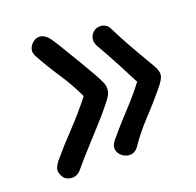

<svg xmlns="http://www.w3.org/2000/svg" viewBox="-86 -656 745 728"><g transform="rotate(-15 286.5 -292.5)"><path d="M109 -18Q86 -18 75 -33Q64 -48 64 -62Q64 -68 68 -77Q72 -86 77 -94Q112 -144 154 -196.5Q196 -249 233 -306Q203 -358 166 -404Q129 -450 95 -501Q92 -506 90 -511.5Q88 -517 88 -522Q88 -539 101 -553Q114 -567 131 -567Q142 -567 152.5 -560.5Q163 -554 172 -543Q182 -531 202.5 -503Q223 -475 247 -442Q271 -409 291 -380Q311 -351 319 -336Q323 -330 325 -321.5Q327 -313 327 -307Q327 -296 323 -286Q319 -276 307 -258Q286 -226 256.5 -187Q227 -148 197.5 -109.5Q168 -71 146 -39Q139 -29 129.5 -23.5Q120 -18 109 -18ZM342 -45Q323 -45 308.5 -57.5Q294 -70 294 -88Q294 -93 296 -98.5Q298 -104 301 -110Q327 -148 350 -178Q373 -208 396 -238Q419 -268 443 -306Q413 -354 387 -394Q361 -434 329 -480Q326 -486 324 -491.5Q322 -497 322 -503Q322 -521 334.5 -533.5Q347 -546 365 -546Q375 -546 384.5 -541Q394 -536 400 -525Q426 -483 445.5 -454Q465 -425 483 -400Q501 -375 522 -345Q529 -335 532.5 -325.5Q536 -316 536 -311Q536 -301 532 -292Q528 -283 522 -273Q485 -218 445.5 -168Q406 -118 377 -66Q371 -56 361.5 -50.5Q352 -45 342 -45Z"/></g></svg>

Font: Playpen Sans
Style: Regular
Weight: 400
Designer: Laura Meseguer, Veronika Burian, José Scaglione, Kostas Bartsokas, Vera Evstafieva, Tom Grace, Yorlmar Campos
Foundry: TypeTogether
Version: Version 2.000